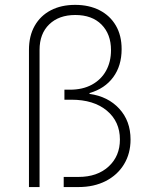

<svg xmlns="http://www.w3.org/2000/svg" viewBox="-20 -757 611 777"><path d="M97.2 0V-555.2Q97.2 -611.8 120.4 -652.6Q143.6 -693.4 185.5 -715.3Q227.5 -737.3 284.2 -737.3Q340.3 -737.3 382.8 -715.6Q425.3 -693.8 448.7 -653.8Q472.2 -613.8 472.2 -558.1Q472.2 -490.7 438.2 -444.6Q404.3 -398.4 342.3 -380.4V-377Q417 -366.7 462.6 -317.1Q508.3 -267.6 508.3 -192.4Q508.3 -135.7 481.9 -92.3Q455.6 -48.8 408 -24.4Q360.4 0 297.4 0H237.8V-41H297.9Q373.5 -41 419.4 -83Q465.3 -125 465.3 -192.4Q465.3 -265.1 412.4 -309.3Q359.4 -353.5 269 -353.5H240.7V-394H262.7Q314.5 -394 351.8 -414.3Q389.2 -434.6 409.2 -470.7Q429.2 -506.8 429.2 -554.2Q429.2 -618.7 390.9 -657.5Q352.5 -696.3 284.7 -696.3Q218.3 -696.3 179.2 -658.4Q140.1 -620.6 140.1 -555.2V0Z"/></svg>

Font: Inter Tight ExtraLight
Style: Regular
Weight: 250
Designer: Rasmus Andersson
Foundry: rsms
Version: Version 3.004